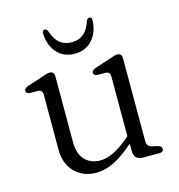

<svg xmlns="http://www.w3.org/2000/svg" viewBox="-101 -749 791 849"><g transform="rotate(-15 294.0 -324.5)"><path d="M101 -131V-381Q101 -403.5 82.5 -405L42.5 -405.5Q26 -407.5 26 -419.5Q26 -431 44.5 -437.5L113.5 -460Q125.5 -464.5 134.5 -467.2Q143.5 -470 150 -470Q171.5 -470 171.5 -447V-145.5Q171.5 -92 198.2 -64.2Q225 -36.5 268.5 -36.5Q297 -36.5 330 -52.5Q363 -68.5 402 -102L410.5 -109.5V-381Q410.5 -403.5 392 -405L351.5 -405.5Q335.5 -407.5 335.5 -419.5Q335.5 -431 354 -437.5L423 -460Q434.5 -464.5 443.8 -467.2Q453 -470 459.5 -470Q481 -470 481 -447V-67.5Q481 -43 505 -37.5L529 -32.5Q547 -27 547 -15.5Q547 0 526.5 0H454Q432.5 0 422.2 -10.5Q412 -21 412 -45.5V-74.5Q361.5 -30 319.5 -9.2Q277.5 11.5 238 11.5Q177.5 11.5 139.2 -27Q101 -65.5 101 -131ZM281.5 -574Q313.5 -574 335.2 -591.8Q357 -609.5 370 -648.5Q375 -659.5 383 -659.5Q395.5 -659.5 394.5 -643Q391.5 -587.5 360.8 -554.5Q330 -521.5 281.5 -521.5Q232.5 -521.5 201.5 -554.5Q170.5 -587.5 168 -643Q167 -659.5 179.5 -659.5Q187.5 -659.5 192.5 -648.5Q205 -609.5 227 -591.8Q249 -574 281.5 -574Z"/></g></svg>

Font: Fraunces 9pt S050 Light
Style: Regular
Weight: 300
Version: Version 1.000; ttfautohint (v1.8.3)